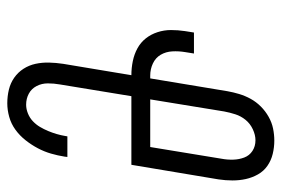

<svg xmlns="http://www.w3.org/2000/svg" viewBox="-146 -638 791 540"><g transform="rotate(90 250.0 -367.5)"><path d="M270 8Q250 8 231.5 3.5Q213 -1 198 -11.5Q183 -22 173 -37.5Q163 -53 159 -71.5Q155 -90 155.5 -109.5Q156 -129 159 -149L191 -341Q171 -341 151.5 -345Q132 -349 115.5 -358Q99 -367 87.5 -381.5Q76 -396 70 -414.5Q64 -433 64 -452.5Q64 -472 67 -492L71 -517H130L126 -492Q123 -474 124 -456Q125 -438 133.5 -423.5Q142 -409 158 -401.5Q174 -394 192 -394H200L236 -611Q239 -628 244 -644.5Q249 -661 257.5 -676.5Q266 -692 279 -705Q292 -718 308 -727Q324 -736 341 -739.5Q358 -743 375 -743Q394 -743 412.5 -738.5Q431 -734 446 -723.5Q461 -713 470 -697Q479 -681 483 -663Q487 -645 487 -625.5Q487 -606 484 -586L443 -341H250L217 -140Q214 -123 214 -106Q214 -89 221.5 -74.5Q229 -60 243 -52.5Q257 -45 274 -45Q286 -45 298.5 -50Q311 -55 320.5 -64Q330 -73 336.5 -84Q343 -95 348 -107Q353 -119 356.5 -131Q360 -143 362 -155L363 -161H421L420 -153Q417 -134 411.5 -115Q406 -96 396.5 -78Q387 -60 374 -43.5Q361 -27 344.5 -15Q328 -3 308.5 2.5Q289 8 270 8ZM259 -394H393L426 -595Q429 -611 428.5 -627.5Q428 -644 422.5 -658.5Q417 -673 404 -681.5Q391 -690 374 -690Q359 -690 343 -682.5Q327 -675 316.5 -662Q306 -649 301 -633.5Q296 -618 293 -602Z"/></g></svg>

Font: Iosevka Light
Style: Italic
Weight: 300
Italic angle: -9°
Monospace: yes
Designer: Belleve Invis
Foundry: Belleve Invis
Version: Version 32.5.0; ttfautohint (v1.8.4)